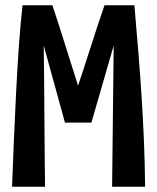

<svg xmlns="http://www.w3.org/2000/svg" viewBox="-20 -713 600 733"><path d="M26 0Q29 -85 33 -176.5Q37 -268 41.5 -359.5Q46 -451 52 -536Q58 -621 66 -693H180Q191 -661 208 -607.5Q225 -554 243.5 -495Q262 -436 278 -386Q297 -442 315.5 -500.5Q334 -559 351 -610Q368 -661 379 -693H493Q501 -602 508 -516Q515 -430 520.5 -345.5Q526 -261 529.5 -175.5Q533 -90 534 0H408Q409 -67 409.5 -134.5Q410 -202 411 -269.5Q412 -337 412.5 -404.5Q413 -472 414 -539L329 -245H228L147 -539Q148 -472 148.5 -404.5Q149 -337 149.5 -269.5Q150 -202 150.5 -134.5Q151 -67 152 0Z"/></svg>

Font: Ubuntu Sans Mono
Style: Bold
Weight: 700
Monospace: yes
Designer: Dalton Maag Ltd
Foundry: Dalton Maag Ltd
Version: Version 1.006